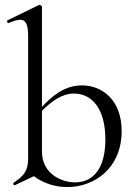

<svg xmlns="http://www.w3.org/2000/svg" viewBox="-20 -745 550 778"><path d="M253 13C361 13 473 -62 473 -214C473 -338 396 -399 312 -399C241 -399 190 -355 150 -312V-717C150 -721 144 -725 141 -725C140 -725 139 -725 136 -724L11 -663C5 -661 11 -649 16 -652C34 -660 51 -665 61 -665C86 -665 94 -644 94 -597V-103C94 -50 74 -31 36 -5C31 -1 35 7 41 5L117 -31C160 0 206 13 253 13ZM150 -131V-296C186 -332 230 -366 279 -366C353 -366 407 -304 407 -180C407 -67 361 -6 284 -6C233 -6 150 -38 150 -131Z"/></svg>

Font: Cormorant Garamond
Style: Regular
Weight: 400
Designer: Christian Thalmann (Catharsis Fonts)
Foundry: Catharsis Fonts
Version: Version 4.002;Glyphs 3.4 (3410)